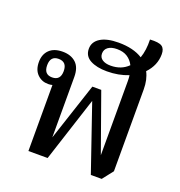

<svg xmlns="http://www.w3.org/2000/svg" viewBox="-139 -891 949 1014"><g transform="rotate(20 335.5 -384.0)"><path d="M483 6 356 -364 238 0H130V-371Q119 -368 106 -368Q70 -368 45.5 -392.5Q21 -417 21 -461Q21 -504 47 -529.5Q73 -555 122 -555Q168 -555 196 -529.5Q224 -504 224 -450V-111L331 -435H381L497 -110V-527Q497 -544 495 -559Q440 -537 375 -537Q317 -537 281 -556.5Q245 -576 245 -617Q245 -656 281 -678.5Q317 -701 383 -701Q466 -701 518 -668Q534 -713 532 -773Q581 -776 599 -764Q617 -752 617 -721Q617 -658 570 -609Q591 -569 591 -514V-54L544 6ZM319 -617Q319 -595 336.5 -583.5Q354 -572 383 -572Q443 -572 481 -610Q468 -636 445 -651Q422 -666 387 -666Q355 -666 337 -653Q319 -640 319 -617ZM114 -408Q161 -408 161 -460Q161 -512 114 -512Q68 -512 68 -460Q68 -408 114 -408Z"/></g></svg>

Font: Noto Serif Thai SemiCondensed Medium
Style: Regular
Weight: 500
Width: 4
Designer: Monotype Design Team
Foundry: Monotype Imaging Inc.
Version: Version 2.002; ttfautohint (v1.8.4.7-5d5b)